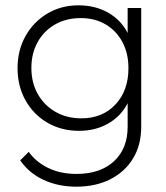

<svg xmlns="http://www.w3.org/2000/svg" viewBox="-20 -495 626 722"><path d="M277 -3Q211 -3 158.5 -33.5Q106 -64 76 -117.5Q46 -171 46 -239Q46 -306 76 -359.5Q106 -413 158 -444Q210 -475 275 -475Q338 -475 386.5 -447.5Q435 -420 460 -371V-465H511V-18Q511 50 480.5 100.5Q450 151 395 179Q340 207 267 207Q199 207 144 181.5Q89 156 56 108L88 76Q115 114 161 136.5Q207 159 268 159Q357 159 408.5 111.5Q460 64 460 -18V-107Q435 -58 387 -30.5Q339 -3 277 -3ZM286 -50Q365 -50 414 -102Q463 -154 463 -239Q463 -294 440.5 -336.5Q418 -379 377.5 -403Q337 -427 284 -427Q229 -427 187 -403Q145 -379 121.5 -336.5Q98 -294 98 -240Q98 -184 122 -141.5Q146 -99 188.5 -74.5Q231 -50 286 -50Z"/></svg>

Font: Outfit ExtraLight
Style: Regular
Weight: 200
Designer: Rodrigo Fuenzalida
Foundry: fragTYPE
Version: Version 1.100; ttfautohint (v1.8.4.7-5d5b);gftools[0.9.27]